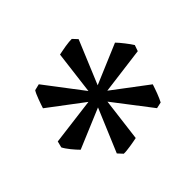

<svg xmlns="http://www.w3.org/2000/svg" viewBox="-102 -873 648 637"><g transform="rotate(30 222.5 -554.0)"><path d="M240.7 -585.4 360.8 -679.2Q365.7 -675.8 373.3 -670.9Q380.9 -666 388.4 -660.4Q396 -654.8 402.8 -649.4Q409.7 -644 413.6 -640.1L412.6 -617.7L259.3 -554.2L400.9 -496.6Q400.4 -490.7 399.9 -481.9Q399.4 -473.1 398.2 -463.6Q397 -454.1 395.8 -445.6Q394.5 -437 392.6 -431.6L372.1 -420.9L241.7 -522L262.2 -371.6Q256.8 -368.7 249 -364.5Q241.2 -360.4 232.7 -356.7Q224.1 -353 216.1 -350.1Q208 -347.2 202.6 -346.2L182.6 -357.4L205.1 -522L85 -428.2Q79.6 -431.6 72 -436.8Q64.5 -441.9 56.9 -447.3Q49.3 -452.6 42.7 -458Q36.1 -463.4 32.7 -467.3L33.2 -490.2L187 -553.2L44.9 -610.8Q45.4 -616.7 45.9 -625.7Q46.4 -634.8 47.4 -644Q48.3 -653.3 49.8 -661.9Q51.3 -670.4 52.7 -675.3L72.8 -686L204.1 -585L183.1 -736.3Q188.5 -739.3 196.5 -743.2Q204.6 -747.1 213.4 -750.7Q222.2 -754.4 230.5 -757.6Q238.8 -760.7 244.1 -762.2L262.7 -749.5Z"/></g></svg>

Font: Gentium Book Basic
Style: Regular
Weight: 400
Designer: J. Victor Gaultney and Annie Olsen
Foundry: SIL International
Version: Version 1.102; 2013; Maintenance release